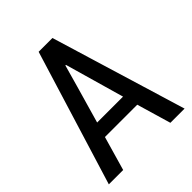

<svg xmlns="http://www.w3.org/2000/svg" viewBox="-198 -831 952 952"><g transform="rotate(-45 277.5 -355.5)"><path d="M391.6 -179.7Q335 -179.7 165 -179.7Q152.3 -134.8 113.3 0Q88.9 0 12.7 0Q67.4 -177.7 231.4 -710.9Q255.9 -710.9 328.1 -710.9Q381.8 -533.2 543.9 0Q519.5 0 444.3 0Q430.7 -44.9 391.6 -179.7ZM188.5 -257.8Q233.4 -257.8 370.1 -257.8Q347.7 -335.9 281.2 -569.3Q280.3 -569.3 277.3 -569.3Q255.9 -491.2 188.5 -257.8Z"/></g></svg>

Font: Noto Sans Hebrew DECATHLON 
Style: Regular
Weight: 400
Designer: Monotype Design team
Version: Version 1.03 uh